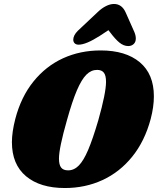

<svg xmlns="http://www.w3.org/2000/svg" viewBox="-20 -935 795 967"><path d="M755 -450Q755 -397 739 -336Q709 -224 646 -146Q583 -68 496 -28Q409 12 307 12Q182 12 111 -47.5Q40 -107 40 -219Q40 -270 57 -336Q86 -447 148.5 -524.5Q211 -602 297.5 -641.5Q384 -681 487 -681Q613 -681 684 -621.5Q755 -562 755 -450ZM317 -329Q277 -189 277 -136Q277 -105 288 -91Q299 -77 323 -77Q353 -77 377 -101.5Q401 -126 424 -180Q447 -234 475 -329Q514 -467 514 -523Q514 -555 503 -569Q492 -583 469 -583Q439 -583 415 -559Q391 -535 367.5 -480.5Q344 -426 317 -329ZM664 -741Q664 -723 653 -713Q642 -703 626 -703Q603 -703 581.5 -720.5Q560 -738 534 -773L526 -783L482 -754Q413 -710 376 -710Q363 -710 356 -717Q349 -724 349 -735Q349 -757 372 -780L474 -876Q493 -894 514 -904.5Q535 -915 554 -915Q594 -915 613 -872L657 -773Q664 -756 664 -741Z"/></svg>

Font: Shrikhand
Style: Regular
Weight: 400
Italic angle: -14°
Version: Version 1.000;PS 1.000;hotconv 1.0.88;makeotf.lib2.5.647800